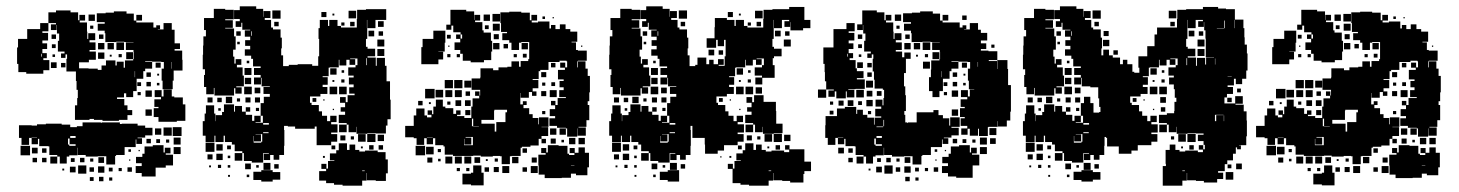

<svg xmlns="http://www.w3.org/2000/svg" viewBox="-20 -557 4613 607"><path d="M263 -178H217V-224H224V-247H245H226V-273H222V-301H220V-331H190V-371H192V-385H187V-374H173V-388H184V-394H163V-428H184H167V-451H160V-478H159V-462H141V-480H157V-484H133V-458H114V-453H132V-429H114V-420H129V-402H114V-389H128V-373H117V-367H136V-335H117V-324H63V-329H38V-355H34V-407H37V-434H66V-465H107V-484H133V-518H157V-524H203V-518H227V-493H231V-510H249V-492H232V-486H255V-457H256V-434H259V-452H281V-430H263V-423H282V-399H263V-394H283V-368H261V-360H230V-341H260V-340H289V-336H301V-350H315V-366H345V-350H349V-362H371V-343H375V-366H401V-370H403V-393H402V-399H378V-423H402V-424H373V-425H347V-424H313V-452H311V-460H289V-482H311V-487H286V-515H314V-517H340V-521H380V-514H403V-492H411V-510H429V-492H411V-486H435V-470V-486H465V-470H474V-477H486V-465H479V-464H497V-484H523V-463H532V-433V-420H549V-402H532V-397H556V-368H557V-334H529V-302H526V-275H494V-302H491V-340H498V-361H490V-362H461V-364H439V-362H461V-340H439V-332H433V-308H412V-269H401V-250H379V-262H372V-249H350V-244H373V-224H383V-209H398V-193H383V-178H356V-175H304V-178H277V-181H263ZM280 -491H260V-511H280ZM275 -466H265V-476H275ZM307 -434H293V-448H307ZM157 -434H143V-448H157ZM372 -399H348V-423H372ZM340 -401H320V-421H340ZM310 -401H290V-421H310ZM156 -405H144V-417H156ZM401 -370H379V-392H401ZM310 -371H290V-391H310ZM112 -378V-387H110V-378ZM365 -376H355V-386H365ZM154 -377H146V-385H154ZM333 -378H327V-384H333ZM523 -340V-361H522V-340ZM159 -342H141V-360H159ZM488 -343H472V-359H488ZM187 -344H173V-358H187ZM407 -313V-332H406V-313ZM457 -314H443V-328H457ZM483 -318H477V-324H483ZM457 -284H443V-298H457ZM426 -285H414V-297H426ZM484 -287H476V-295H484ZM539 -172H481V-187H466V-215H481V-219H468V-243H489V-250H469V-272H491V-252H497V-274H523V-252H531V-249H558V-227H566V-175H539ZM460 -251H440V-271H460ZM425 -256H415V-266H425ZM460 -191H440V-211H460ZM72 -99H48V-121H40V-161H80V-160H97V-164H125V-166H175V-163H202V-155H223V-158H241V-170H299V-168H301V-170H359V-165H365V-166H415V-160H439V-153H462V-129H439V-122H415V-120H429V-102H411V-116H409V-92H379H374V-67H347V-64H344V-37H316V-63H289V-62H251V-67H226V-90H225V-66H199V-62H161V-67H136V-94H133V-95H104V-118H100V-101H80V-121H97V-122H80V-121H72ZM554 -127H526V-155H554ZM523 -128H497V-154H523ZM490 -131H470V-151H490ZM202 -121H219V-127H202ZM551 -100H529V-122H551ZM199 -100V-96H219V-101H200V-119H195V-100ZM457 -104H443V-118H457ZM486 -105H474V-117H486ZM515 -106H505V-116H515ZM472 1H428V-10H409V-32H428V-41H410V-61H430V-43V-71H437V-94H463V-75V-98H497V-75H501V-90H519V-72H504V-68H527V-34H504V-27H472ZM75 -66H45V-96H75ZM551 -70H529V-92H551ZM99 -72H81V-90H99ZM127 -74H113V-88H127ZM394 -77H386V-85H394ZM422 -79H418V-83H422ZM191 -40H169V-62H191ZM161 -40H139V-62H161ZM309 -42H291V-60H309ZM247 -44H233V-58H247ZM127 -44H113V-58H127ZM97 -44H83V-58H97ZM216 -45H204V-57H216ZM275 -46H265V-56H275ZM392 -49H388V-53H392ZM253 -8H227V-34H253ZM310 -11H290V-31H310ZM219 -12H201V-30H219ZM277 -14H263V-28H277ZM397 -14H383V-28H397ZM336 -15H324V-27H336ZM365 -16H355V-26H365ZM183 -18H177V-24H183ZM307 16H293V2H307ZM276 15H264V3H276ZM335 14H325V4H335Z M658 -107H630V-128H621V-174H627V-198H631V-224H657V-198H661V-174H662V-193H682V-203H688V-227H720V-204H723V-222H745V-204H757V-218H771V-204H757V-194H777V-175H784V-191H804V-171H788V-169H811V-191H804V-231H830H814V-251H833V-260H813V-282H833V-284H807V-311H805V-290H783V-312H804V-320H783V-342H804V-347H780V-371H774V-381H754V-401H771V-412H755V-430H771V-441H754V-461H771V-463H746V-485H743V-472H725V-490H738V-497H720V-525H738V-537H790V-529H812V-504H813V-522H835V-500H817V-494H837V-470H843V-464H867V-438H871V-404H869V-382H875V-352V-348H893V-352H921V-354H967V-349H986V-379H989V-406V-434H987V-468H991V-494H1017V-475H1021V-494H1047V-475H1058V-470H1083H1108V-497H1109V-526H1137V-528H1167H1201V-494H1167V-468H1141V-434H1137V-409H1142V-375H1168V-349H1171V-374H1197V-349H1202V-313V-300H1213V-242H1212H1215V-180H1205V-160H1200V-135H1168V-136H1141V-134H1107V-156H1106V-139H1082V-163H1099H1076V-168H1051V-194H1071V-232H1055V-250H1073V-234H1079V-256H1101V-261H1084V-281H1098V-290H1083V-312H1098V-318H1081V-344H1104V-351H1110V-372H1087V-370H1103V-352H1085V-368H1075V-350H1053V-368H1051V-344H1022V-343H1019V-316H1000V-313H1016V-289H1000V-282H1015V-260H993V-252H960V-232H965V-225H988V-205H998V-191H1014V-174H1024V-191H1044V-171H1027V-164H1047V-138H1027V-133H1046V-109H1027V-98H981V-128V-157H975V-150H913V-157H890V-159H878V-146H879V-96H878V-67H863V-52H845V-67H834V-51H814V-71H830V-73H812V-43H776V-48H751V-73H746V-79H722V-100H713V-108H691V-128H687V-108H661V-128H658ZM656 -259H632V-282H625V-320H628V-338H621V-384H622V-413H623V-442H631V-462H625V-500H656V-529H692V-526H719V-496H692V-493H716V-469H692V-467H720V-442H725V-400H717V-378H701H721V-356H725V-370H743V-352H729V-344H747V-318H729H751V-284H727V-281H744V-261H724V-278H720V-255H688H658V-279H656ZM867 -498H841V-524H867ZM1106 -499H1082V-523H1106ZM1012 -503H996V-519H1012ZM1037 -508H1031V-514H1037ZM1141 -468V-494H1140V-468ZM1193 -472H1175V-490H1193ZM861 -474H847V-488H861ZM1101 -474H1087V-488H1101ZM1069 -476H1059V-486H1069ZM1163 -442H1145V-460H1163ZM776 -444V-458H774V-444ZM741 -444H727V-458H741ZM1191 -444H1177V-458H1191ZM1195 -410H1173V-432H1195ZM738 -417H730V-425H738ZM1166 -379H1142V-403H1166ZM1195 -380H1173V-402H1195ZM1140 -351V-373H1138V-351ZM768 -357H760V-365H768ZM775 -320H753V-342H775ZM1044 -321H1024V-341H1044ZM1068 -327H1060V-335H1068ZM774 -291H754V-311H774ZM1069 -296H1059V-306H1069ZM1037 -298H1031V-304H1037ZM1046 -259H1022V-283H1046ZM1076 -259H1052V-283H1076ZM776 -259H752V-283H776ZM803 -262H785V-280H803ZM714 -231H694V-251H714ZM802 -233H786V-249H802ZM772 -233H756V-249H772ZM652 -233H636V-249H652ZM681 -234H667V-248H681ZM980 -235H968V-247H980ZM739 -236H729V-246H739ZM1006 -239H1002V-243H1006ZM1071 -204H1057V-218H1071ZM799 -206H789V-216H799ZM678 -207H670V-215H678ZM1036 -209H1032V-213H1036ZM812 -163H830V-168H812V-136H829V-139H812ZM1076 -139H1052V-163H1076ZM1167 -108H1141V-134H1167ZM805 -110H783V-127H782V-106H806V-109H809V-133H788V-132H805ZM1136 -109H1112V-133H1136ZM1194 -111H1174V-131H1194ZM1072 -113H1056V-129H1072ZM1099 -116H1089V-126H1099ZM658 -77H630V-105H658ZM1125 30H1063V27H1036V22H1011V14H989V-16H1011V-23H996V-39H1012V-24H1017V-48H1037V-50H1023V-72H1043V-82H1051V-104H1077V-83H1085V-100H1103V-83H1116V-78H1134V-81H1174V-76H1199V-53H1206V-9H1200V15H1168V13H1140V-10H1139V14H1125ZM684 -81H664V-101H684ZM1161 -84H1147V-98H1161ZM1191 -84H1177V-98H1191ZM710 -85H698V-97H710ZM1040 -85H1028V-97H1040ZM1127 -88H1121V-94H1127ZM746 -49H722V-73H746ZM684 -51H664V-71H684ZM652 -53H636V-69H652ZM708 -57H700V-65H708ZM1007 -58H1001V-64H1007ZM835 -20H813V-42H835ZM773 -22H755V-40H773ZM861 -24H847V-38H861ZM679 -26H669V-36H679ZM708 -27H700V-35H708ZM798 -27H790V-35H798ZM647 -28H641V-34H647ZM842 17H806V12H781V-14H806V-19H842ZM1125 -16H1133V-18H1125ZM866 11H842V-13H866ZM768 3H760V-5H768ZM707 2H701V-4H707Z M1510 -360H1468V-365H1443V-387H1435V-399H1417V-423H1435V-434H1422V-448H1436V-455H1413V-476H1407V-463H1391V-479H1404V-526H1454V-521H1479V-494H1480V-510H1498V-492H1482V-487H1505V-461H1509V-454H1532V-428H1512H1536V-394H1533V-367H1510ZM1321 -99H1297V-120H1288V-123H1261V-159H1288V-162V-192H1296V-214H1322V-192H1330V-186H1344V-194H1332V-208H1346V-196H1350V-220H1388V-215H1413V-197H1422V-208H1436V-194H1425V-190H1448V-184H1470V-220H1474V-246H1495V-254H1482V-268H1496V-255H1498V-273H1471V-309H1498V-312H1499V-341H1539V-335H1556V-344H1584V-346H1597V-363H1621V-346H1626V-364H1650V-370H1653V-395V-424H1628V-422H1621V-399H1597V-422H1590V-430H1568V-452H1583V-456H1564V-484H1562V-518H1590V-520H1628V-517H1655V-493H1660V-510H1678V-492H1661V-486H1681V-489H1717V-467H1722V-478H1736V-465H1750V-480H1768V-465H1783V-457H1805V-425H1787V-423H1801V-399H1787H1807V-397H1835V-365H1807V-363H1805V-344H1807V-363H1831V-340H1838V-317H1845V-265H1843V-237H1838V-225H1843V-177H1834V-156H1809V-154H1832V-128H1806V-151H1805V-125H1773V-151H1769V-131H1749V-151H1769V-153H1741V-159H1717V-183H1735V-190H1718V-212H1735V-224H1722V-238H1736V-225H1743V-247H1769V-250H1748V-272H1762V-281H1749V-301H1762V-306H1744V-336H1766V-343H1751V-359H1767V-344H1773V-363H1771V-365H1749V-361H1714V-336H1688V-332H1683V-307H1664V-304H1682V-278H1664V-268H1676V-254H1662V-266H1652V-248H1626V-263H1625V-245V-227H1633V-237H1645V-225H1635V-215H1653V-196H1664V-184H1682V-164H1684V-186H1714V-156H1692V-155H1713V-127H1692V-118H1706V-104H1692V-118H1683V-97H1657V-93H1630V-90H1626V-64H1597V-63H1592V-38H1566V-63H1561V-64H1538V-62H1500V-65H1476V-64H1446H1412V-93V-68H1386V-94H1411H1382V-116V-98H1356V-120H1349V-101H1329V-120H1321ZM1561 -489H1537V-513H1561ZM1529 -491H1509V-511H1529ZM1703 -497H1695V-505H1703ZM1731 -499H1727V-503H1731ZM1560 -460H1538V-482H1560ZM1525 -465H1513V-477H1525ZM1366 -354H1312V-408H1316V-434H1350V-460H1388V-422H1386V-394H1366V-393H1381V-369H1366ZM1557 -433H1541V-449H1557ZM1441 -435V-448H1436V-435ZM1405 -435H1393V-447H1405ZM1559 -401H1539V-421H1559ZM1649 -401H1629V-421H1649ZM1586 -404H1572V-418H1586ZM1821 -409H1817V-413H1821ZM1401 -409H1397V-413H1401ZM1645 -375H1633V-387H1645ZM1434 -376H1424V-386H1434ZM1404 -376H1394V-386H1404ZM1614 -376H1604V-386H1614ZM1736 -344H1722V-358H1736ZM1707 -313H1691V-329H1707ZM1412 -278H1386V-304H1412ZM1442 -278H1416V-304H1442ZM1470 -280H1448V-302H1470ZM1735 -285H1723V-297H1735ZM1704 -286H1694V-296H1704ZM1354 -246H1324V-276H1354ZM1381 -249H1357V-273H1381ZM1740 -250H1718V-272H1740ZM1410 -250H1388V-272H1410ZM1440 -250H1418V-272H1440ZM1707 -253H1691V-269H1707ZM1466 -254H1452V-268H1466ZM1770 -251V-264V-251ZM1380 -220H1358V-242H1380ZM1468 -222H1450V-240H1468ZM1438 -222H1420V-240H1438ZM1316 -224H1302V-238H1316ZM1404 -226H1394V-236H1404ZM1342 -228H1336V-234H1342ZM1542 -178H1502V-166H1544V-141H1549V-171H1578V-202H1583V-210H1558H1543V-207H1542ZM1467 -193H1451V-209H1467ZM1704 -196H1694V-206H1704ZM1476 -158V-182H1472V-158ZM1476 -157H1494V-158H1476ZM1739 -131H1719V-151H1739ZM1476 -125H1491H1476ZM1470 -100H1448V-118H1447V-98H1475V-124H1452V-122H1470ZM1330 -121H1348V-122H1330ZM1829 -101H1809V-121H1829ZM1799 -101H1779V-121H1799ZM1737 -103H1721V-119H1737ZM1763 -107H1755V-115H1763ZM1756 6H1702V-5H1683V-34H1682V-68H1705V-73H1691V-89H1707V-75H1712V-98H1746V-96H1774V-71H1779V-67H1796V-73H1781V-89H1797V-74H1809V-91H1829V-74H1842V-28H1837V-3H1801V-8H1785V5H1756ZM1476 -97H1491H1476ZM1324 -66H1294V-96H1324ZM1351 -69H1327V-93H1351ZM1646 -74H1632V-88H1646ZM1374 -76H1364V-86H1374ZM1440 -40H1418V-62H1440ZM1410 -40H1388V-62H1410ZM1470 -40H1448V-62H1470ZM1619 -41H1599V-61H1619ZM1498 -42H1480V-60H1498ZM1347 -43H1331V-59H1347ZM1677 -43H1661V-59H1677ZM1554 -46H1544V-56H1554ZM1373 -47H1365V-55H1373ZM1522 -48H1516V-54H1522ZM1785 -34H1796V-35H1785ZM1509 29H1469V26H1442V-8H1469V-11H1476V-34H1502V-11H1509ZM1590 -10H1568V-32H1590ZM1680 -10H1658V-32H1680ZM1557 -13H1541V-29H1557ZM1646 -14H1632V-28H1646ZM1526 -14H1512V-28H1526ZM1464 -16H1454V-26H1464ZM1434 -16H1424V-26H1434Z M1943 -107H1915V-128H1906V-174H1912V-198H1916V-224H1942V-198H1946V-174H1947V-193H1967V-203H1973V-227H2005V-204H2008V-222H2030V-204H2042V-218H2056V-204H2042V-194H2062V-175H2069V-191H2089V-171H2073V-169H2096V-191H2089V-231H2115H2099V-251H2118V-260H2098V-282H2118V-284H2092V-311H2090V-290H2068V-312H2089V-320H2068V-342H2089V-347H2065V-371H2059V-381H2039V-401H2056V-412H2040V-430H2056V-441H2039V-461H2056V-463H2031V-485H2028V-472H2010V-490H2023V-497H2005V-525H2023V-537H2075V-529H2097V-504H2098V-522H2120V-500H2102V-494H2122V-470H2128V-464H2152V-438H2156V-404H2154V-382H2160V-352V-348H2178V-352H2185V-375H2213V-354H2222V-368H2236V-354H2250V-370H2268V-352H2252V-349H2271V-379H2274V-406V-431H2244V-406H2214V-436H2239V-471H2240V-500H2278V-494H2302V-475H2306V-494H2332V-475H2343V-470H2368H2393V-497H2394V-526H2422V-528H2452H2475V-535H2523V-494H2542V-468H2519V-461H2479V-487H2478V-472H2460V-490H2475V-494H2452V-468H2426V-434H2422V-409H2427V-373H2423V-351H2429V-311H2390V-290H2368V-312H2389V-318H2366V-344H2389V-351H2395V-372H2372V-370H2388V-352H2370V-368H2360V-350H2338V-368H2336V-344H2307V-343H2304V-316H2285V-313H2301V-289H2285V-282H2300V-260H2278V-252H2245V-232H2250V-225H2273V-205H2283V-191H2299V-174H2309V-191H2329V-171H2312V-164H2332V-138H2312V-133H2331V-109H2312V-98H2282H2269V-81H2249V-98V-71H2209V-100H2208V-121H2169V-159H2163V-146H2164V-96H2163V-67H2148V-52H2130V-67H2119V-51H2099V-71H2115V-73H2097V-43H2061V-48H2036V-73H2031V-79H2007V-100H1998V-108H1976V-128H1972V-108H1946V-128H1943ZM1941 -259H1917V-282H1910V-320H1913V-338H1906V-384H1907V-413H1908V-442H1916V-462H1910V-500H1941V-529H1977V-526H2004V-496H1977V-493H2001V-469H1977V-467H2005V-442H2010V-400H2002V-378H1986H2006V-356H2010V-370H2028V-352H2014V-344H2032V-318H2014H2036V-284H2012V-281H2029V-261H2009V-278H2005V-255H1973H1943V-279H1941ZM2152 -498H2126V-524H2152ZM2391 -499H2367V-523H2391ZM2297 -503H2281V-519H2297ZM2322 -508H2316V-514H2322ZM2426 -468V-494H2425V-468ZM2146 -474H2132V-488H2146ZM2386 -474H2372V-488H2386ZM2354 -476H2344V-486H2354ZM2448 -442H2430V-460H2448ZM2061 -444V-458H2059V-444ZM2026 -444H2012V-458H2026ZM2476 -444H2462V-458H2476ZM2480 -410H2458V-432H2480ZM2269 -411H2249V-431H2269ZM2023 -417H2015V-425H2023ZM2451 -379H2427V-403H2451ZM2238 -382H2220V-400H2238ZM2266 -384H2252V-398H2266ZM2053 -357H2045V-365H2053ZM2060 -320H2038V-342H2060ZM2329 -321H2309V-341H2329ZM2353 -327H2345V-335H2353ZM2059 -291H2039V-311H2059ZM2354 -296H2344V-306H2354ZM2322 -298H2316V-304H2322ZM2331 -259H2307V-283H2331ZM2361 -259H2337V-283H2361ZM2061 -259H2037V-283H2061ZM2389 -261H2369V-281H2389ZM2088 -262H2070V-280H2088ZM2391 -139H2367V-163H2384H2361V-168H2336V-194H2356V-232H2340V-250H2358V-234H2364V-256H2394V-235H2433V-206H2434V-166H2454V-136H2426V-134H2392V-156H2391ZM1999 -231H1979V-251H1999ZM2087 -233H2071V-249H2087ZM2057 -233H2041V-249H2057ZM1937 -233H1921V-249H1937ZM1966 -234H1952V-248H1966ZM2265 -235H2253V-247H2265ZM2024 -236H2014V-246H2024ZM2291 -239H2287V-243H2291ZM2356 -204H2342V-218H2356ZM2084 -206H2074V-216H2084ZM1963 -207H1955V-215H1963ZM2321 -209H2317V-213H2321ZM2097 -163H2115V-168H2097V-136H2114V-139H2097ZM2361 -139H2337V-163H2361ZM2452 -108H2426V-134H2452ZM2090 -110H2068V-127H2067V-106H2091V-109H2094V-133H2073V-132H2090ZM2421 -109H2397V-133H2421ZM2479 -111H2459V-131H2479ZM2357 -113H2341V-129H2357ZM2384 -116H2374V-126H2384ZM1943 -77H1915V-105H1943ZM2410 30H2348V27H2321V22H2296V-23H2281V-39H2297V-24H2302V-48H2322V-50H2308V-72H2328V-82H2336V-104H2362V-83H2370V-100H2388V-83H2401V-78H2419V-81H2459V-76H2475V-84H2462V-98H2476V-85H2523V-55V-46H2544V-16H2523V-7H2520V20H2478V15H2453V13H2425V-10H2424V14H2410ZM1969 -81H1949V-101H1969ZM2446 -84H2432V-98H2446ZM1995 -85H1983V-97H1995ZM2325 -85H2313V-97H2325ZM2412 -88H2406V-94H2412ZM2031 -49H2007V-73H2031ZM1969 -51H1949V-71H1969ZM1937 -53H1921V-69H1937ZM1993 -57H1985V-65H1993ZM2292 -58H2286V-64H2292ZM2261 -59H2257V-63H2261ZM2120 -20H2098V-42H2120ZM2058 -22H2040V-40H2058ZM2146 -24H2132V-38H2146ZM1964 -26H1954V-36H1964ZM1993 -27H1985V-35H1993ZM2083 -27H2075V-35H2083ZM1932 -28H1926V-34H1932ZM2127 17H2091V12H2066V-14H2091V-19H2127ZM2410 -16H2418V-18H2410ZM2053 3H2045V-5H2053ZM1992 2H1986V-4H1992Z M2621 -99H2597V-121H2589V-161H2590V-190H2626V-214H2651V-219H2687V-197H2690V-210H2708V-194H2722V-185H2743V-163H2745V-185H2766V-189H2747V-213H2766V-220H2748V-242H2770V-224H2773V-247H2794H2775V-273H2771V-277H2745V-305H2743V-331H2739V-371H2741V-385H2736V-374H2722V-388H2733V-394H2712V-428H2733H2716V-451H2709V-478H2708V-462H2690V-480H2706V-524H2752V-518H2776V-493H2780V-510H2798V-492H2781V-486H2804V-457H2805V-434H2808V-452H2830V-430H2812V-423H2831V-399H2812V-394H2832V-376H2839V-391H2859V-371H2844V-326H2838V-310V-284H2842V-256H2844V-206H2839V-194H2842V-170H2848V-168H2850V-170H2878V-202H2931V-209H2947V-193H2961V-183H2981V-160H2984V-186H3014V-156H2988V-153H3011V-129H2988V-122H2964V-120H2978V-102H2960V-116H2958V-92H2928H2923V-67H2896V-64H2893V-37H2865V-63H2838V-62H2800V-67H2775V-90H2774V-66H2748V-62H2710V-67H2685V-94H2682V-95H2653V-118H2649V-101H2629V-121H2646V-122H2629V-121H2621ZM2950 -250H2928V-269H2917V-313H2923V-337H2924V-366H2950V-370H2952V-393H2951V-399H2927V-423H2951V-424H2922V-425H2896V-424H2862V-452H2860V-460H2838V-482H2860V-487H2835V-515H2863V-517H2889V-521H2929V-514H2952V-492H2960V-510H2978V-492H2960V-486H2984V-470V-486H3014V-470H3023V-477H3035V-465H3028V-464H3046V-484H3072V-463H3081V-453H3101V-429H3081V-420H3098V-402H3081V-397H3105V-395H3133V-367H3106V-364H3132V-339H3133V-367H3165V-339H3167V-309V-288H3176V-234V-204H3174V-176H3163V-157H3135V-174H3134V-156H3105V-155H3103V-127H3075V-150H3072V-128H3046V-150H3039V-131H3019V-151H3038V-159H3017V-183H3030V-187H3015V-215H3030V-219H3017V-243H3038V-250H3018V-272H3040V-252H3046V-274H3060V-275H3043V-302H3040V-340H3047V-361H3039V-362H3010V-364H2988V-362H3010V-340H2988V-332H2982V-308H2961V-269H2950ZM2829 -491H2809V-511H2829ZM3036 -494H3022V-508H3036ZM2619 -251H2599V-271H2616V-274H2592V-300H2588V-329H2587V-355H2583V-407H2615V-417V-465H2656V-484H2682V-458H2663V-453H2681V-429H2663V-420H2678V-402H2663V-389H2677V-373H2666V-367H2685V-341H2689V-332H2710V-310H2689V-306H2714V-276H2685V-275H2662V-273H2681V-249H2657V-268H2654V-246H2624V-268H2619ZM2824 -466H2814V-476H2824ZM2856 -434H2842V-448H2856ZM2706 -434H2692V-448H2706ZM2921 -399H2897V-423H2921ZM2889 -401H2869V-421H2889ZM2859 -401H2839V-421H2859ZM2705 -405H2693V-417H2705ZM3124 -406H3114V-416H3124ZM2950 -370H2928V-392H2950ZM2661 -378V-387H2659V-378ZM2914 -376H2904V-386H2914ZM2703 -377H2695V-385H2703ZM2882 -378H2876V-384H2882ZM2920 -340H2898V-362H2920ZM3072 -346V-361H3071V-346ZM2708 -342H2690V-360H2708ZM3037 -343H3021V-359H3037ZM2736 -344H2722V-358H2736ZM2956 -313V-332H2955V-313ZM3006 -314H2992V-328H3006ZM2736 -314H2722V-328H2736ZM3032 -318H3026V-324H3032ZM2740 -280H2718V-302H2740ZM3006 -284H2992V-298H3006ZM2975 -285H2963V-297H2975ZM3033 -287H3025V-295H3033ZM2592 -248H2566V-274H2592ZM2711 -249H2687V-273H2711ZM3009 -251H2989V-271H3009ZM2738 -252H2720V-270H2738ZM2767 -254H2752V-269H2767ZM2974 -256H2964V-266H2974ZM2739 -221H2719V-241H2739ZM2678 -222H2660V-240H2678ZM2647 -223H2631V-239H2647ZM2705 -225H2693V-237H2705ZM2614 -226H2604V-236H2614ZM3009 -191H2989V-211H3009ZM2615 -195H2603V-207H2615ZM2734 -196H2724V-206H2734ZM2775 -158V-178H2773V-158ZM2751 -155H2772V-157H2751ZM3130 -130H3108V-152H3130ZM2751 -121H2768V-127H2751ZM3100 -100H3078V-122H3100ZM3128 -102H3110V-120H3128ZM2748 -100V-96H2768V-101H2749V-119H2744V-100ZM3006 -104H2992V-118H3006ZM3035 -105H3023V-117H3035ZM3064 -106H3054V-116H3064ZM3055 5H3003V1H2977V-10H2958V-32H2977V-41H2959V-61H2979V-43V-71H2986V-94H3012V-75V-98H3046V-75H3050V-90H3068V-72H3053V-68H3076V-34H3055ZM3100 -70H3078V-92H3100ZM2648 -72H2630V-90H2648ZM2676 -74H2662V-88H2676ZM2943 -77H2935V-85H2943ZM2971 -79H2967V-83H2971ZM2740 -40H2718V-62H2740ZM2710 -40H2688V-62H2710ZM2858 -42H2840V-60H2858ZM2796 -44H2782V-58H2796ZM2676 -44H2662V-58H2676ZM2765 -45H2753V-57H2765ZM2824 -46H2814V-56H2824ZM2941 -49H2937V-53H2941ZM2802 -8H2776V-34H2802ZM2859 -11H2839V-31H2859ZM2768 -12H2750V-30H2768ZM2826 -14H2812V-28H2826ZM2946 -14H2932V-28H2946ZM2885 -15H2873V-27H2885ZM2914 -16H2904V-26H2914ZM2732 -18H2726V-24H2732ZM2856 16H2842V2H2856ZM2884 14H2874V4H2884Z M3251 -107H3223V-128H3214V-174H3220V-198H3224V-224H3250V-198H3254V-174H3255V-193H3275V-203H3281V-227H3313V-204H3316V-222H3338V-204H3350V-218H3364V-204H3350V-194H3370V-175H3377V-191H3397V-171H3381V-169H3404V-191H3397V-231H3437V-201H3455V-203H3459V-219H3455V-246H3452V-281H3427V-284H3400V-311H3398V-290H3376V-312H3397V-320H3376V-342H3397V-347H3373V-371H3367V-381H3347V-401H3364V-412H3348V-430H3364V-441H3347V-461H3364V-463H3339V-485H3336V-472H3318V-490H3331V-497H3313V-525H3331V-537H3383V-529H3405V-504H3406V-522H3428V-500H3410V-494H3430V-470H3436V-464H3460V-438H3464V-404H3462V-382H3498V-375H3521V-354H3530V-368H3544V-354H3560V-330H3566V-327H3582V-343H3579V-379H3607V-411H3630V-448H3638V-470H3676H3701V-497H3702V-526H3730V-528H3760H3783V-535H3831V-530H3856V-528H3884V-495H3911V-468H3914V-439H3915V-416H3922V-388H3924V-334H3920V-308H3907V-291H3887V-308H3881V-287H3861V-282H3878V-260H3859V-249H3851V-230H3885V-253H3909V-229H3886V-226H3912V-205H3921V-176H3922V-126H3920V-98H3897V-97H3903V-85H3891V-91H3887V-71H3878V-50H3860V-38H3852V-16H3831V-11H3847V9H3828V20H3786V15H3761V13H3733V-10H3732V14H3718V30H3656V-32H3666V-39H3665V-83H3678V-100H3696V-83H3709V-78H3727V-81H3767V-76H3783V-84H3770V-98H3784V-85H3789V-99H3785V-111H3767V-131H3785V-135H3761V-136H3734V-134H3700V-156H3699V-139H3675V-163H3692H3669V-168H3644V-194H3669V-199H3692V-206H3693V-235H3699V-248H3694V-275H3691V-290H3676V-312H3691V-318H3674V-344H3697V-351H3703V-372H3680V-370H3696V-352H3678V-368H3668V-350H3646V-368H3644V-344H3615V-343H3612V-316H3593V-313H3609V-289H3593V-282H3608V-260H3586V-252H3553V-232H3558V-225H3581V-205H3591V-191H3607V-174H3617V-191H3637V-171H3620V-164H3640V-138H3620V-133H3639V-109H3620V-98H3590H3577V-81H3557V-98V-71H3517V-94H3480V-121H3477V-124H3472V-96H3471V-67H3456V-52H3438V-67H3427V-51H3407V-71H3423V-73H3405V-43H3369V-48H3344V-73H3339V-79H3315V-100H3306V-108H3284V-128H3280V-108H3254V-128H3251ZM3249 -259H3225V-282H3218V-320H3221V-338H3214V-384H3215V-413H3216V-442H3224V-462H3218V-500H3249V-529H3285V-526H3312V-496H3285V-493H3309V-469H3285V-467H3313V-442H3318V-400H3310V-378H3294H3314V-356H3318V-370H3336V-352H3322V-344H3340V-318H3322H3344V-284H3320V-281H3337V-261H3317V-278H3313V-255H3281H3251V-279H3249ZM3460 -498H3434V-524H3460ZM3699 -499H3675V-523H3699ZM3883 -468V-494H3882V-468ZM3734 -468V-494H3733V-468ZM3734 -434H3730V-409H3735V-375H3761V-349H3764V-374H3790V-353H3793V-375H3818V-376H3792V-406H3818H3792V-435H3791V-461H3787V-487H3786V-472H3768V-490H3783V-494H3760V-468H3734ZM3850 -468H3827V-467H3850V-468H3852V-492H3850ZM3454 -474H3440V-488H3454ZM3694 -474H3680V-488H3694ZM3756 -442H3738V-460H3756ZM3485 -443H3469V-459H3485ZM3369 -444V-458H3367V-444ZM3334 -444H3320V-458H3334ZM3784 -444H3770V-458H3784ZM3788 -410H3766V-432H3788ZM3487 -411H3467V-431H3487ZM3331 -417H3323V-425H3331ZM3759 -379H3735V-403H3759ZM3788 -380H3766V-402H3788ZM3486 -382H3468V-400H3486ZM3514 -384H3500V-398H3514ZM3733 -351V-373H3731V-351ZM3822 -353V-372H3821V-353ZM3361 -357H3353V-365H3361ZM3368 -320H3346V-342H3368ZM3637 -321H3617V-341H3637ZM3661 -327H3653V-335H3661ZM3861 -315H3874V-316H3861ZM3367 -291H3347V-311H3367ZM3662 -296H3652V-306H3662ZM3630 -298H3624V-304H3630ZM3639 -259H3615V-283H3639ZM3669 -259H3645V-283H3669ZM3369 -259H3345V-283H3369ZM3396 -262H3378V-280H3396ZM3903 -265H3891V-277H3903ZM3307 -231H3287V-251H3307ZM3427 -231H3407V-251H3427ZM3666 -232H3648V-250H3666ZM3395 -233H3379V-249H3395ZM3365 -233H3349V-249H3365ZM3245 -233H3229V-249H3245ZM3274 -234H3260V-248H3274ZM3874 -234H3860V-248H3874ZM3573 -235H3561V-247H3573ZM3332 -236H3322V-246H3332ZM3599 -239H3595V-243H3599ZM3664 -204H3650V-218H3664ZM3392 -206H3382V-216H3392ZM3271 -207H3263V-215H3271ZM3629 -209H3625V-213H3629ZM3824 -194H3821V-174H3825V-193H3848V-194H3824ZM3850 -174V-192H3849V-174ZM3405 -163H3423V-168H3405V-136H3422V-139H3405ZM3669 -139H3645V-163H3669ZM3760 -108H3734V-134H3760ZM3398 -110H3376V-127H3375V-106H3399V-109H3402V-133H3381V-132H3398ZM3729 -109H3705V-133H3729ZM3692 -116H3682V-126H3692ZM3251 -77H3223V-105H3251ZM3277 -81H3257V-101H3277ZM3754 -84H3740V-98H3754ZM3303 -85H3291V-97H3303ZM3720 -88H3714V-94H3720ZM3339 -49H3315V-73H3339ZM3277 -51H3257V-71H3277ZM3245 -53H3229V-69H3245ZM3301 -57H3293V-65H3301ZM3428 -20H3406V-42H3428ZM3906 -22H3888V-40H3906ZM3366 -22H3348V-40H3366ZM3454 -24H3440V-38H3454ZM3873 -25H3861V-37H3873ZM3272 -26H3262V-36H3272ZM3301 -27H3293V-35H3301ZM3391 -27H3383V-35H3391ZM3240 -28H3234V-34H3240ZM3435 17H3399V12H3374V-14H3399V-19H3435ZM3718 -16H3726V-18H3718ZM3459 11H3435V-13H3459ZM3879 11H3855V-13H3879ZM3361 3H3353V-5H3361ZM3300 2H3294V-4H3300Z M4200 -360H4158V-365H4133V-387H4125V-399H4107V-423H4125V-434H4112V-448H4126V-455H4103V-476H4097V-463H4081V-479H4094V-526H4144V-521H4169V-494H4170V-510H4188V-492H4172V-487H4195V-461H4199V-454H4222V-428H4202H4226V-394H4223V-367H4200ZM4011 -99H3987V-120H3978V-123H3951V-159H3978V-162V-192H3986V-214H4012V-192H4020V-186H4034V-194H4022V-208H4036V-196H4040V-220H4078V-215H4103V-197H4112V-208H4126V-194H4115V-190H4138V-184H4160V-220H4164V-246H4185V-254H4172V-268H4186V-255H4188V-273H4161V-309H4188V-312H4189V-341H4229V-335H4246V-344H4274V-346H4287V-363H4311V-346H4316V-364H4340V-370H4343V-395V-424H4318V-422H4311V-399H4287V-422H4280V-430H4258V-452H4273V-456H4254V-484H4252V-518H4280V-520H4318V-517H4345V-493H4350V-510H4368V-492H4351V-486H4371V-489H4407V-467H4412V-478H4426V-465H4440V-480H4458V-465H4473V-457H4495V-425H4477V-423H4491V-399H4477H4497V-397H4525V-365H4497V-363H4495V-344H4497V-363H4521V-340H4528V-317H4535V-265H4533V-237H4528V-225H4533V-177H4524V-156H4499V-154H4522V-128H4496V-151H4495V-125H4463V-151H4459V-131H4439V-151H4459V-153H4431V-159H4407V-183H4425V-190H4408V-212H4425V-224H4412V-238H4426V-225H4433V-247H4459V-250H4438V-272H4452V-281H4439V-301H4452V-306H4434V-336H4456V-343H4441V-359H4457V-344H4463V-363H4461V-365H4439V-361H4404V-336H4378V-332H4373V-307H4354V-304H4372V-278H4354V-268H4366V-254H4352V-266H4342V-248H4316V-263H4315V-245V-227H4323V-237H4335V-225H4325V-215H4343V-196H4354V-184H4372V-164H4374V-186H4404V-156H4382V-155H4403V-127H4382V-118H4396V-104H4382V-118H4373V-97H4347V-93H4320V-90H4316V-64H4287V-63H4282V-38H4256V-63H4251V-64H4228V-62H4190V-65H4166V-64H4136H4102V-93V-68H4076V-94H4101H4072V-116V-98H4046V-120H4039V-101H4019V-120H4011ZM4251 -489H4227V-513H4251ZM4219 -491H4199V-511H4219ZM4393 -497H4385V-505H4393ZM4421 -499H4417V-503H4421ZM4250 -460H4228V-482H4250ZM4215 -465H4203V-477H4215ZM4056 -354H4002V-408H4006V-434H4040V-460H4078V-422H4076V-394H4056V-393H4071V-369H4056ZM4247 -433H4231V-449H4247ZM4131 -435V-448H4126V-435ZM4095 -435H4083V-447H4095ZM4249 -401H4229V-421H4249ZM4339 -401H4319V-421H4339ZM4276 -404H4262V-418H4276ZM4511 -409H4507V-413H4511ZM4091 -409H4087V-413H4091ZM4335 -375H4323V-387H4335ZM4124 -376H4114V-386H4124ZM4094 -376H4084V-386H4094ZM4304 -376H4294V-386H4304ZM4426 -344H4412V-358H4426ZM4397 -313H4381V-329H4397ZM4102 -278H4076V-304H4102ZM4132 -278H4106V-304H4132ZM4160 -280H4138V-302H4160ZM4425 -285H4413V-297H4425ZM4394 -286H4384V-296H4394ZM4044 -246H4014V-276H4044ZM4071 -249H4047V-273H4071ZM4430 -250H4408V-272H4430ZM4100 -250H4078V-272H4100ZM4130 -250H4108V-272H4130ZM4397 -253H4381V-269H4397ZM4156 -254H4142V-268H4156ZM4460 -251V-264V-251ZM4070 -220H4048V-242H4070ZM4158 -222H4140V-240H4158ZM4128 -222H4110V-240H4128ZM4006 -224H3992V-238H4006ZM4094 -226H4084V-236H4094ZM4032 -228H4026V-234H4032ZM4232 -178H4192V-166H4234V-141H4239V-171H4268V-202H4273V-210H4248H4233V-207H4232ZM4157 -193H4141V-209H4157ZM4394 -196H4384V-206H4394ZM4166 -158V-182H4162V-158ZM4166 -157H4184V-158H4166ZM4429 -131H4409V-151H4429ZM4166 -125H4181H4166ZM4160 -100H4138V-118H4137V-98H4165V-124H4142V-122H4160ZM4020 -121H4038V-122H4020ZM4519 -101H4499V-121H4519ZM4489 -101H4469V-121H4489ZM4427 -103H4411V-119H4427ZM4453 -107H4445V-115H4453ZM4446 6H4392V-5H4373V-34H4372V-68H4395V-73H4381V-89H4397V-75H4402V-98H4436V-96H4464V-71H4469V-67H4486V-73H4471V-89H4487V-74H4499V-91H4519V-74H4532V-28H4527V-3H4491V-8H4475V5H4446ZM4166 -97H4181H4166ZM4014 -66H3984V-96H4014ZM4041 -69H4017V-93H4041ZM4336 -74H4322V-88H4336ZM4064 -76H4054V-86H4064ZM4130 -40H4108V-62H4130ZM4100 -40H4078V-62H4100ZM4160 -40H4138V-62H4160ZM4309 -41H4289V-61H4309ZM4188 -42H4170V-60H4188ZM4037 -43H4021V-59H4037ZM4367 -43H4351V-59H4367ZM4244 -46H4234V-56H4244ZM4063 -47H4055V-55H4063ZM4212 -48H4206V-54H4212ZM4475 -34H4486V-35H4475ZM4199 29H4159V26H4132V-8H4159V-11H4166V-34H4192V-11H4199ZM4280 -10H4258V-32H4280ZM4370 -10H4348V-32H4370ZM4247 -13H4231V-29H4247ZM4336 -14H4322V-28H4336ZM4216 -14H4202V-28H4216ZM4154 -16H4144V-26H4154ZM4124 -16H4114V-26H4124Z"/></svg>

Font: Rubik Storm
Style: Regular
Weight: 400
Designer: Hubert and Fischer, NaN
Foundry: Hubert and Fischer, NaN
Version: Version 2.201